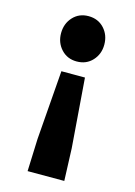

<svg xmlns="http://www.w3.org/2000/svg" viewBox="-119 -646 634 905"><g transform="rotate(15 198.5 -193.0)"><path d="M109 197 115 39 141 -299H256L282 39L288 197ZM198 -362Q152 -362 122.5 -394Q93 -426 93 -472Q93 -519 122.5 -551Q152 -583 198 -583Q245 -583 274.5 -551Q304 -519 304 -472Q304 -426 274.5 -394Q245 -362 198 -362Z"/></g></svg>

Font: Noto Sans JP Thin Black
Style: Regular
Weight: 900
Version: Version 2.004-H2;hotconv 1.0.118;makeotfexe 2.5.65603